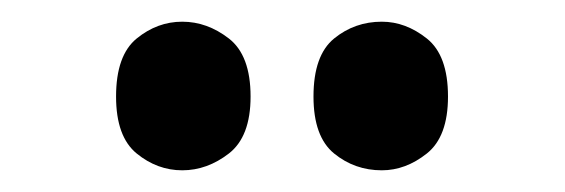

<svg xmlns="http://www.w3.org/2000/svg" viewBox="-20 -778 521 177"><path d="M332 -621Q307 -621 288 -636.5Q269 -652 269 -689Q269 -727 288 -742.5Q307 -758 332 -758Q354 -758 373.5 -742.5Q393 -727 393 -689Q393 -652 373.5 -636.5Q354 -621 332 -621ZM148 -621Q125 -621 106 -636.5Q87 -652 87 -689Q87 -727 106 -742.5Q125 -758 148 -758Q171 -758 191 -742.5Q211 -727 211 -689Q211 -652 191 -636.5Q171 -621 148 -621Z"/></svg>

Font: Noto Serif Lao ExtraCondensed Black
Style: Regular
Weight: 900
Width: 2
Designer: Monotype Design Team
Foundry: Monotype Imaging Inc.
Version: Version 2.003; ttfautohint (v1.8.4.7-5d5b)